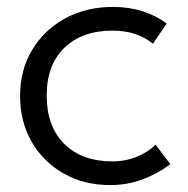

<svg xmlns="http://www.w3.org/2000/svg" viewBox="-20 -520 542 555"><path d="M299 15Q223 15 164 -18.5Q105 -52 71.5 -110.2Q38 -168.5 38 -242.5Q38 -317.5 72.8 -375.5Q107.5 -433.5 168.2 -466.8Q229 -500 307 -500Q396.5 -500 462 -452L422 -393.5Q376.5 -431.5 305 -431.5Q217.5 -431.5 166.2 -382Q115 -332.5 115 -243.5Q115 -154.5 166 -104Q217 -53.5 304.5 -53.5Q343 -53.5 376.2 -67.2Q409.5 -81 429.5 -102L472.5 -45.5Q434.5 -17 390.8 -1Q347 15 299 15Z"/></svg>

Font: Geologica ExtraLight
Style: Regular
Weight: 200
Designer: Sindre Bremnes, Frode Helland
Foundry: Monokrom Skriftforlag AS
Version: Version 1.010; ttfautohint (v1.8.4.7-5d5b);gftools[0.9.28]